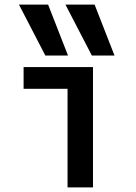

<svg xmlns="http://www.w3.org/2000/svg" viewBox="-20 -810 590 830"><path d="M176 -570 62 -790H188L274 -570ZM377 -570 263 -790H389L475 -570ZM272 0V-426H82V-520H382V0Z"/></svg>

Font: M PLUS Code Latin SemiExpanded Medium
Style: Regular
Weight: 500
Width: 6
Designer: Coji Morishita
Foundry: UNDERFOREST DESIGN
Version: Version 1.002; ttfautohint (v1.8.3)